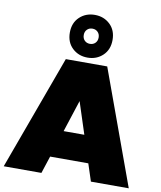

<svg xmlns="http://www.w3.org/2000/svg" viewBox="-104 -1087 982 1169"><g transform="rotate(10 386.5 -502.0)"><path d="M539 0 504 -107H268L233 0H0L259 -708H515L773 0ZM354 -838Q367 -825 387 -825Q407 -825 420 -838Q433 -851 433 -872Q433 -893 420 -906Q407 -919 387 -919Q367 -919 354 -906Q341 -893 341 -872Q341 -851 354 -838ZM293 -968Q331 -1004 387 -1004Q443 -1004 481 -968Q519 -932 519 -872Q519 -812 481 -776Q443 -740 387 -740Q331 -740 293 -776Q255 -812 255 -872Q255 -932 293 -968ZM450 -274 386 -471 322 -274Z"/></g></svg>

Font: Poppins Black
Style: Regular
Weight: 900
Designer: Ninad Kale (Devanagari), Jonny Pinhorn (Latin)
Foundry: Indian Type Foundry
Version: Version 3.200;PS 1.000;hotconv 16.6.54;makeotf.lib2.5.65590